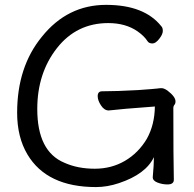

<svg xmlns="http://www.w3.org/2000/svg" viewBox="-20 -739 792 782"><path d="M371.1 22.9Q170.9 22.9 91.8 -109.9Q49.8 -180.2 49.8 -279.8Q49.8 -466.8 150.9 -589.8Q254.9 -719.2 412.1 -719.2Q567.9 -719.2 637.2 -631.8Q643.1 -626 643.1 -612.8Q643.1 -599.1 628.4 -580.6Q613.8 -562 601.1 -562Q586.9 -562 581.1 -570.8Q567.9 -591.8 541 -610.8Q492.2 -645 420.9 -645Q292 -645 211.9 -543Q131.8 -440.9 131.8 -294.9Q131.8 -122.1 242.2 -76.2Q295.9 -51.8 366.2 -51.8Q434.1 -51.8 489 -84Q543.9 -116.2 578.1 -173.8Q609.9 -231 610.8 -305.2Q470.2 -294.9 422.9 -289.1Q404.8 -289.1 391.4 -309.6Q377.9 -330.1 377.9 -347.2Q377.9 -367.2 396 -367.2Q454.1 -367.2 542 -372.1Q610.8 -377 620.4 -378.4Q629.9 -379.9 638.2 -379.9Q647.9 -379.9 662.1 -370.1Q694.8 -345.2 694.8 -326.2Q694.8 -316.9 690.4 -312Q686 -307.1 686 -297.9Q686 -91.8 688 -6.8Q688 12.2 662.1 12.2Q641.1 12.2 621.6 4.6Q602.1 -2.9 602.1 -17.1Q606.9 -69.8 606.9 -99.1Q574.2 -29.8 464.8 6.8Q417 22.9 371.1 22.9Z"/></svg>

Font: LXGW WenKai Screen
Style: Regular
Weight: 400
Designer: LXGW / Fontworks Inc.
Foundry: LXGW / Fontworks Inc.
Version: Version 1.510;January 18,2025